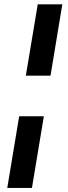

<svg xmlns="http://www.w3.org/2000/svg" viewBox="-20 -748 321 904"><path d="M70.3 -200.7H186.5L130.4 136.7H14.2ZM273.4 -727.5 217.8 -391.6H101.6L157.7 -727.5Z"/></svg>

Font: Inter Tight SemiBold
Style: Italic
Weight: 600
Italic angle: -9.39999°
Designer: Rasmus Andersson
Foundry: rsms
Version: Version 3.004